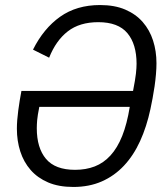

<svg xmlns="http://www.w3.org/2000/svg" viewBox="-20 -730 651 762"><path d="M271 12Q213 12 171 -6Q129 -24 101.5 -55.5Q74 -87 60.5 -129Q47 -171 47 -219Q47 -251 52.5 -292Q58 -333 65 -369H508Q517 -415 519.5 -438Q522 -461 522 -477Q522 -555 485.5 -598.5Q449 -642 370 -642Q296 -642 249 -605.5Q202 -569 175 -501L111 -533Q153 -617 218.5 -663.5Q284 -710 377 -710Q435 -710 477 -692Q519 -674 546.5 -642.5Q574 -611 587.5 -569Q601 -527 601 -479Q601 -459 599 -435.5Q597 -412 593.5 -387.5Q590 -363 585.5 -339.5Q581 -316 577 -297Q562 -227 536 -170Q510 -113 472 -72.5Q434 -32 384 -10Q334 12 271 12ZM278 -56Q321 -56 356 -69.5Q391 -83 418.5 -113Q446 -143 465 -190.5Q484 -238 495 -306H136Q129 -271 127.5 -253Q126 -235 126 -221Q126 -143 162.5 -99.5Q199 -56 278 -56Z"/></svg>

Font: IBM Plex Sans Cond
Style: Italic
Weight: 400
Width: 3
Italic angle: -11°
Designer: Mike Abbink, Paul van der Laan, Pieter van Rosmalen
Foundry: Bold Monday
Version: Version 1.3